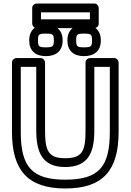

<svg xmlns="http://www.w3.org/2000/svg" viewBox="-20 -1031 742 1091"><path d="M350 -82C482.1 -82 516 -164.4 516 -290V-651H604V-282C604 -83.7 542.4 -10 351 -10C160.8 -10 98 -84 98 -282V-651H186V-292C186 -171.2 215.9 -82 350 -82ZM350 -132C252.8 -132 236 -176.1 236 -292V-676C236 -686.7 226.1 -701 211 -701H73C62.3 -701 48 -691.1 48 -676V-282C48 -65.6 135.6 40 351 40C567.7 40 654 -65.5 654 -282V-676C654 -686.7 644.1 -701 629 -701H491C480.3 -701 466 -691.1 466 -676V-290C466 -171.4 447.6 -132 350 -132ZM457 -840C498.3 -840 503 -835.7 503 -801C503 -766.7 497.2 -762 457 -762C417.3 -762 413 -767.5 413 -801C413 -835.8 417.1 -840 457 -840ZM457 -890C399.4 -890 363 -861 363 -801C363 -742.8 398.4 -712 457 -712C512.8 -712 553 -738.8 553 -801C553 -862.8 514.1 -890 457 -890ZM240 -840C281.3 -840 286 -835.7 286 -801C286 -766.7 280.2 -762 240 -762C200.3 -762 196 -767.5 196 -801C196 -835.8 200.1 -840 240 -840ZM240 -890C182.4 -890 146 -861 146 -801C146 -742.8 181.4 -712 240 -712C295.8 -712 336 -738.8 336 -801C336 -862.8 297.1 -890 240 -890ZM213 -921V-961H491V-921ZM163 -896C163 -885.3 172.9 -871 188 -871H516C526.7 -871 541 -880.9 541 -896V-986C541 -996.7 531.1 -1011 516 -1011H188C177.3 -1011 163 -1001.1 163 -986Z"/></svg>

Font: Fog Sans
Style: Outline
Weight: 700
Foundry: Intel Corporation
Version: Version 1.00